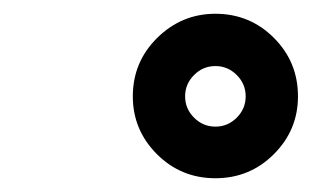

<svg xmlns="http://www.w3.org/2000/svg" viewBox="-20 -841 453 279"><path d="M413 -701Q413 -652 378 -617Q343 -582 293 -582Q243 -582 208 -617Q173 -652 173 -701Q173 -751 208.5 -786Q244 -821 293 -821Q343 -821 378 -786Q413 -751 413 -701ZM249 -701Q249 -683 262 -670Q275 -657 293 -657Q311 -657 324 -670Q337 -683 337 -701Q337 -719 324 -732Q311 -745 293 -745Q275 -745 262 -732Q249 -719 249 -701Z"/></svg>

Font: TypoPRO Montserrat
Style: Italic
Weight: 800
Italic angle: -11.3°
Designer: Julieta Ulanovsky
Foundry: Julieta Ulanovsky
Version: Version 6.001